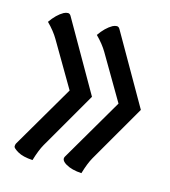

<svg xmlns="http://www.w3.org/2000/svg" viewBox="-83 -565 572 645"><g transform="rotate(15 202.5 -243.0)"><path d="M231 -493Q239 -497 245.5 -497Q252 -497 256 -490L396 -246L281 -47Q269 -26 258 11Q224 9 203.5 -3Q183 -15 190 -28L318 -247L227 -402Q213 -426 188 -451Q208 -480 231 -493ZM88 11Q54 9 36 -1.5Q18 -12 18 -18Q18 -24 20 -28L148 -247L57 -402Q43 -426 18 -451Q38 -480 61 -493Q69 -497 75.5 -497Q82 -497 86 -490L226 -246L111 -47Q99 -26 88 11Z"/></g></svg>

Font: Medula One
Style: Regular
Weight: 400
Designer: Luciano Vergara
Foundry: Luciano Vergara
Version: Version 1.002